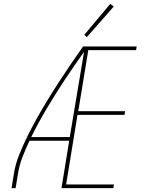

<svg xmlns="http://www.w3.org/2000/svg" viewBox="-20 -976 760 996"><path d="M40 0H61L73 -74Q80 -118 96.5 -161Q113 -204 133 -246H339L299 0H568L571 -19H323L382 -380H626L629 -399H386L438 -716H686L689 -735H411Q379 -690 348.5 -645Q318 -600 288 -554Q258 -508 229.5 -461.5Q201 -415 174.5 -368Q148 -321 124 -272.5Q100 -224 80 -174.5Q60 -125 52 -74ZM342 -265H142Q180 -342 224.5 -416.5Q269 -491 317 -563.5Q365 -636 416 -707ZM431 -784 570 -942 552 -956 417 -795Z"/></svg>

Font: Iosevka Sparkle Thin Oblique
Style: Regular
Weight: 100
Italic angle: -9°
Designer: Belleve Invis
Foundry: Belleve Invis
Version: Version 4.5.0; ttfautohint (v1.8.3)